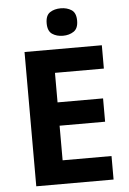

<svg xmlns="http://www.w3.org/2000/svg" viewBox="-61 -972 682 1017"><g transform="rotate(-5 280.0 -464.0)"><path d="M501 0H90V-714H501V-590H241V-433H483V-309H241V-125H501ZM301 -928Q334 -928 358 -912.5Q382 -897 382 -855Q382 -814 358 -798Q334 -782 301 -782Q267 -782 243.5 -798Q220 -814 220 -855Q220 -897 243.5 -912.5Q267 -928 301 -928Z"/></g></svg>

Font: RS Noto Sans
Style: Bold
Weight: 700
Designer: Monotype Design Team
Foundry: Monotype Imaging Inc.
Version: Version 3.10